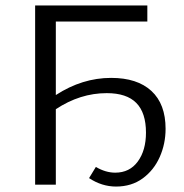

<svg xmlns="http://www.w3.org/2000/svg" viewBox="-20 -678 676 705"><path d="M307 -24 332 -65Q368 -44 403 -44Q456 -44 486 -85Q516 -126 516 -191Q516 -264 480.5 -300Q445 -336 372 -336Q274 -336 185 -277V0H109V-658H521V-599H185V-329Q282 -392 388 -392Q484 -392 536 -344Q588 -296 588 -205Q588 -150 566.5 -101.5Q545 -53 504 -23Q463 7 406 7Q354 7 307 -24Z"/></svg>

Font: LXGW Bright TC
Style: Regular
Weight: 400
Designer: Christian Thalmann (Catharsis Fonts)
Foundry: LXGW / Christian Thalmann (Catharsis Fonts) / Fontworks Inc.
Version: Version 5.501